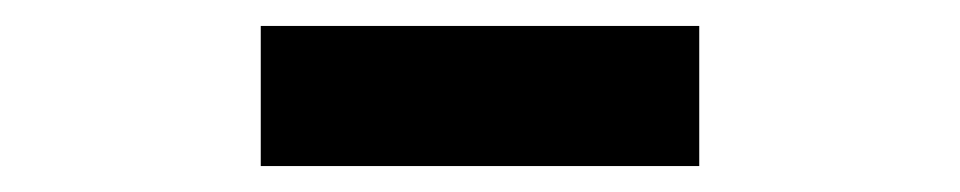

<svg xmlns="http://www.w3.org/2000/svg" viewBox="-20 -845 740 148"><path d="M181 -717V-825H519V-717Z"/></svg>

Font: Martian Mono SemiBold
Style: Regular
Weight: 600
Monospace: yes
Designer: Roman Shamin
Foundry: Evil Martians
Version: Version 1.000; ttfautohint (v1.8.4.7-5d5b)